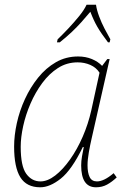

<svg xmlns="http://www.w3.org/2000/svg" viewBox="-20 -786 516 816"><path d="M151 10Q93 10 66.5 -32.5Q40 -75 40 -163Q40 -210 51.5 -262.5Q63 -315 86 -365Q109 -415 142 -456Q175 -497 217.5 -521.5Q260 -546 312 -546Q344 -546 370.5 -535Q397 -524 414 -506L436 -535H446L370 -200Q363 -170 357.5 -138.5Q352 -107 352 -83Q352 -52 361 -33.5Q370 -15 392 -15Q422 -15 463 -50L476 -32Q456 -13 435 -1.5Q414 10 388 10Q325 10 325 -83Q325 -101 328.5 -121.5Q332 -142 336 -161H332Q285 -64 238.5 -27Q192 10 151 10ZM152 -15Q182 -15 214.5 -40Q247 -65 277.5 -108Q308 -151 331.5 -205Q355 -259 368 -317L403 -477Q389 -499 364 -510Q339 -521 310 -521Q264 -521 226.5 -497Q189 -473 159.5 -433Q130 -393 109.5 -345.5Q89 -298 78.5 -250Q68 -202 68 -162Q68 -80 91.5 -47.5Q115 -15 152 -15ZM225 -619Q245 -638 269.5 -664Q294 -690 316 -717Q338 -744 348 -766H388Q391 -744 401 -717Q411 -690 424.5 -664Q438 -638 449 -619L446 -606H439Q410 -644 394 -671.5Q378 -699 364 -736Q344 -712 325.5 -691.5Q307 -671 286 -651Q265 -631 234 -606H222Z"/></svg>

Font: Noto Serif Thin
Style: Italic
Weight: 100
Italic angle: -12°
Designer: Monotype Design Team
Foundry: Monotype Imaging Inc.
Version: Version 2.014; ttfautohint (v1.8.4.7-5d5b)